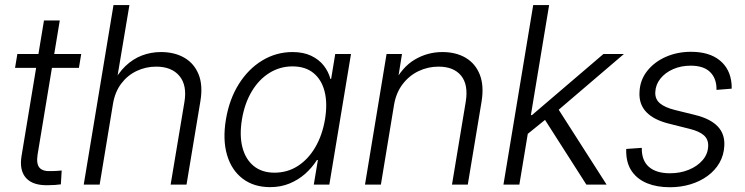

<svg xmlns="http://www.w3.org/2000/svg" viewBox="-20 -748 3019 778"><path d="M309.1 -529.3 299.8 -473.1H41L50.3 -529.3ZM158.2 -665H222.2L132.3 -121.6Q126.5 -84.5 139.9 -68.6Q153.3 -52.7 189 -54.7Q197.8 -54.7 209 -55.4Q220.2 -56.2 230 -57.1L226.6 -1Q215.8 0.5 202.4 1.5Q189 2.4 176.3 2.4Q113.3 4.4 85.4 -26.9Q57.6 -58.1 67.4 -116.7Z M437.5 -325.2 383.8 0H319.3L439.9 -727.5H504.4L450.2 -404.3H434.6Q457.5 -450.7 488 -480Q518.6 -509.3 555.2 -523.2Q591.8 -537.1 632.3 -537.1Q687 -537.1 726.8 -514.2Q766.6 -491.2 784.7 -446.8Q802.7 -402.3 792 -337.9L735.8 0H671.4L727.1 -333.5Q738.8 -401.9 707.3 -439.9Q675.8 -478 612.8 -478Q570.8 -478 533.7 -460.4Q496.6 -442.9 470.9 -408.7Q445.3 -374.5 437.5 -325.2Z M1074.7 10.3Q1008.3 10.3 963.1 -24.2Q918 -58.6 899.9 -120.4Q881.8 -182.1 895.5 -264.2Q909.2 -346.2 947.8 -407.5Q986.3 -468.8 1042.7 -502.9Q1099.1 -537.1 1165.5 -537.1Q1209 -537.1 1240.5 -522.2Q1272 -507.3 1291.5 -482.7Q1311 -458 1318.8 -428.2H1321.8L1338.4 -529.3H1402.3L1314.5 0H1251.5L1268.1 -99.6H1264.2Q1245.1 -69.3 1217.3 -44.4Q1189.5 -19.5 1153.6 -4.6Q1117.7 10.3 1074.7 10.3ZM1092.3 -48.3Q1144.5 -48.3 1186.8 -75.4Q1229 -102.5 1257.6 -151.4Q1286.1 -200.2 1296.9 -264.2Q1307.6 -328.6 1295.4 -377Q1283.2 -425.3 1250.2 -452.1Q1217.3 -479 1165 -479Q1114.3 -479 1071.5 -452.4Q1028.8 -425.8 1000 -377.4Q971.2 -329.1 960.4 -264.2Q949.7 -199.2 962.4 -150.6Q975.1 -102.1 1008.3 -75.2Q1041.5 -48.3 1092.3 -48.3Z M1576.7 -323.2 1523.4 0H1459L1546.4 -529.3H1608.9L1588.9 -404.3L1574.2 -406.2Q1607.9 -475.1 1659.9 -506.1Q1711.9 -537.1 1772.5 -537.1Q1827.6 -537.1 1867.2 -513.7Q1906.7 -490.2 1924.3 -445.3Q1941.9 -400.4 1931.2 -335.4L1875.5 0H1811.5L1867.2 -335.4Q1878.4 -404.3 1848.6 -441.2Q1818.8 -478 1756.8 -478Q1713.9 -478 1675.8 -459.7Q1637.7 -441.4 1611.3 -406.7Q1585 -372.1 1576.7 -323.2Z M2111.8 -200.2 2125.5 -281.7H2135.7L2425.3 -529.3H2508.3L2223.1 -285.6L2216.3 -284.7ZM2020 0 2140.6 -727.5H2205.1L2084.5 0ZM2356 0 2181.6 -272.9 2234.9 -317.4 2438 0Z M2694.8 10.7Q2642.1 10.7 2603 -5.1Q2564 -21 2541.7 -51.8Q2519.5 -82.5 2517.6 -127.4Q2517.1 -131.8 2517.3 -135.7Q2517.6 -139.6 2517.6 -144.5L2580.6 -148.9Q2579.6 -97.7 2609.4 -71.8Q2639.2 -45.9 2694.8 -45.9Q2736.3 -45.9 2771 -60.1Q2805.7 -74.2 2827.1 -99.1Q2848.6 -124 2849.6 -156.2Q2850.6 -183.6 2831.8 -200Q2813 -216.3 2775.4 -225.6L2691.9 -246.6Q2629.9 -261.7 2599.1 -293.7Q2568.4 -325.7 2571.3 -375Q2573.2 -423.3 2602.3 -460.2Q2631.3 -497.1 2678 -517.6Q2724.6 -538.1 2779.8 -538.1Q2854 -538.1 2896.5 -503.4Q2939 -468.8 2944.3 -408.2Q2944.8 -403.3 2944.8 -398.7Q2944.8 -394 2944.8 -388.7L2883.3 -383.8Q2884.3 -429.2 2857.9 -455.6Q2831.5 -481.9 2778.8 -481.9Q2739.7 -481.9 2707.5 -467.8Q2675.3 -453.6 2656 -429.4Q2636.7 -405.3 2635.3 -375Q2633.8 -346.7 2653.8 -329.6Q2673.8 -312.5 2715.3 -302.2L2796.4 -282.2Q2857.9 -267.1 2887.7 -236.3Q2917.5 -205.6 2915 -157.7Q2913.1 -119.1 2895.3 -88.1Q2877.4 -57.1 2846.9 -34.9Q2816.4 -12.7 2777.3 -1Q2738.3 10.7 2694.8 10.7Z"/></svg>

Font: Inter 24pt Light
Style: Italic
Weight: 300
Italic angle: -9.3988°
Designer: Rasmus Andersson
Foundry: rsms
Version: Version 4.001;git-66647c0bb